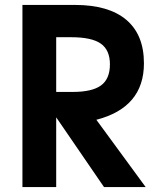

<svg xmlns="http://www.w3.org/2000/svg" viewBox="-20 -759 644 779"><path d="M71 0V-739H284Q421 -739 492.5 -678.5Q564 -618 564 -502Q564 -323 371 -273L571 0H402L208 -283V0ZM208 -386H275Q354 -386 390 -412.5Q426 -439 426 -498Q426 -556 389 -582Q352 -608 269 -608H208Z"/></svg>

Font: Involve
Style: Bold
Weight: 700
Designer: Stefan Peev
Foundry: Context Ltd.
Version: Version 1.001